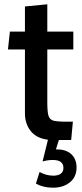

<svg xmlns="http://www.w3.org/2000/svg" viewBox="-20 -641 380 893"><path d="M336 138Q336 182 305 207Q274 232 227 232Q181 232 147 213L164 159Q195 176 228 176Q250 176 262.5 167Q275 158 275 140Q275 103 225 103Q202 103 178 110L203 9Q149 2 122.5 -32Q96 -66 96 -113V-411H17L26 -494H96V-611L200 -621V-494H321V-411H200V-166Q200 -120 205.5 -102.5Q211 -85 228 -80Q245 -75 292 -75H319L311 10H254L240 54H246Q288 54 312 76.5Q336 99 336 138Z"/></svg>

Font: Cabin Medium
Style: Regular
Weight: 500
Designer: Pablo Impallari
Foundry: Pablo Impallari. http://www.impallari.com Igino Marini. http://www.ikern.com
Version: Version 2.001